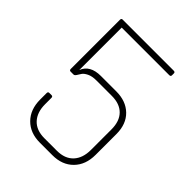

<svg xmlns="http://www.w3.org/2000/svg" viewBox="-186 -745 848 848"><g transform="rotate(45 238.0 -321.5)"><path d="M391 -265Q391 -316 364 -343.5Q337 -371 287 -371H191Q164 -371 147 -362.5Q130 -354 124 -344.5Q118 -335 112.5 -326.5Q107 -318 101 -318H83Q75 -318 75 -327V-634Q75 -643 83 -643H402Q411 -643 411 -635V-623Q411 -615 402 -615H105V-350Q124 -399 191 -399H287Q348 -399 384.5 -363.5Q421 -328 421 -266V-136Q421 -74 384.5 -37Q348 0 287 0H209Q148 0 111.5 -37Q75 -74 75 -136V-176Q75 -185 83 -185H97Q105 -185 105 -176V-137Q105 -86 132 -57Q159 -28 209 -28H287Q337 -28 364 -57Q391 -86 391 -137Z"/></g></svg>

Font: Rajdhani Light
Style: Regular
Weight: 300
Designer: Satya Rajpurohit, Jyotish Sonowal
Foundry: Indian Type Foundry
Version: Version 1.201;PS 1.0;hotconv 1.0.78;makeotf.lib2.5.61930; tt